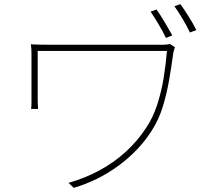

<svg xmlns="http://www.w3.org/2000/svg" viewBox="-20 -870 1040 927"><path d="M736 -824Q753 -800 774.5 -764Q796 -728 812 -699L781 -687Q767 -717 745.5 -753Q724 -789 707 -814ZM851 -850Q868 -826 890 -791.5Q912 -757 928 -725L897 -713Q882 -745 861 -780Q840 -815 822 -840ZM825 -642Q824 -640 822 -634.5Q820 -629 819 -624Q818 -619 817 -616Q808 -550 796.5 -483.5Q785 -417 766 -355Q747 -293 713 -240Q654 -146 555.5 -72.5Q457 1 336 37L311 13Q391 -10 460.5 -47.5Q530 -85 587.5 -137.5Q645 -190 687 -255Q719 -303 739 -364.5Q759 -426 770 -493Q781 -560 786 -624Q775 -624 740 -624Q705 -624 653.5 -624Q602 -624 542 -624Q482 -624 422 -624Q362 -624 308.5 -624Q255 -624 216 -624Q177 -624 162 -624Q162 -616 162 -592Q162 -568 162 -536.5Q162 -505 162 -474Q162 -443 162 -420Q162 -397 162 -390Q162 -380 162.5 -369Q163 -358 164 -344H130Q132 -358 132 -370Q132 -382 132 -390Q132 -399 132 -427.5Q132 -456 132 -492Q132 -528 132 -560Q132 -592 132 -606Q132 -620 131.5 -631.5Q131 -643 129 -656Q146 -655 168 -654.5Q190 -654 220 -654Q226 -654 256.5 -654Q287 -654 333 -654Q379 -654 434 -654Q489 -654 544 -654Q599 -654 647 -654Q695 -654 727.5 -654Q760 -654 769 -654Q776 -654 785 -655Q794 -656 800 -658Z"/></svg>

Font: Noto Sans JP
Style: Regular
Weight: 100
Designer: Ryoko NISHIZUKA 西塚涼子 (kana, bopomofo & ideographs); Paul D. Hunt (Latin, Greek & Cyrillic); Sandoll Communications 산돌커뮤니
Foundry: Adobe
Version: Version 2.004;hotconv 1.0.118;makeotfexe 2.5.65603